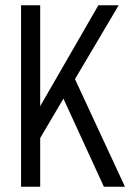

<svg xmlns="http://www.w3.org/2000/svg" viewBox="-20 -710 501 730"><path d="M221.2 -335 132.8 -185.1V0H60.1V-689.9H132.8V-306.2L354 -689.9H431.2L265.1 -409.2L455.1 0H375Z"/></svg>

Font: D-DIN Condensed
Style: Regular
Weight: 400
Width: 3
Designer: Charles Nix
Foundry: Datto Inc.
Version: Version 1.00